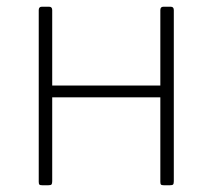

<svg xmlns="http://www.w3.org/2000/svg" viewBox="-20 -550 631 570"><path d="M135 -520V-12Q135 -5 133 -2.5Q131 0 123 0H106Q99 0 97 -2Q95 -4 95 -10V-520Q95 -530 104 -530H126Q135 -530 135 -520ZM496 -520V-12Q496 -5 494 -2.5Q492 0 484 0H467Q460 0 458 -2Q456 -4 456 -10V-520Q456 -530 465 -530H487Q496 -530 496 -520ZM125 -261Q119 -261 119 -267V-290Q119 -296 125 -296H477Q483 -296 483 -290V-267Q483 -261 477 -261Z"/></svg>

Font: Libre Franklin Thin
Style: Regular
Weight: 100
Designer: Pablo Impallari, Rodrigo Fuenzalida, Nhung Nguyen
Foundry: Impallari Type
Version: Version 3.000